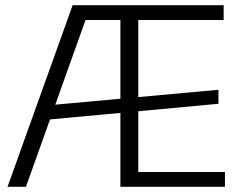

<svg xmlns="http://www.w3.org/2000/svg" viewBox="-20 -720 937 740"><path d="M260 -700H330L80 0H9ZM165 -314 822 -374V-320L165 -259ZM444 -700H842V-643H498L513 -685V-15L498 -57H847V0H444ZM498 -700V-643H306L307 -700Z"/></svg>

Font: Pathway Extreme 28pt Light
Style: Regular
Weight: 300
Designer: Eduardo Rodriguez Tunni
Foundry: Eduardo Rodriguez Tunni
Version: Version 1.001;gftools[0.9.26]